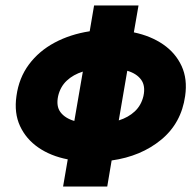

<svg xmlns="http://www.w3.org/2000/svg" viewBox="-20 -580 710 700"><path d="M40 -230Q49 -296 85.5 -345Q122 -394 179 -424.5Q236 -455 307 -466L323 -560H485L468 -462Q530 -449 575 -418Q620 -387 642 -339.5Q664 -292 655 -230Q641 -131 567.5 -70.5Q494 -10 387 5L371 100H210L227 1Q165 -11 120 -42Q75 -73 53 -120.5Q31 -168 40 -230ZM503 -230Q511 -267 494.5 -289.5Q478 -312 444 -322L413 -141Q448 -152 471.5 -174Q495 -196 503 -230ZM192 -230Q184 -193 200.5 -171Q217 -149 251 -139L282 -319Q247 -308 223.5 -286Q200 -264 192 -230Z"/></svg>

Font: Jost* Heavy
Style: Italic
Weight: 800
Italic angle: -10°
Version: Version 3.7